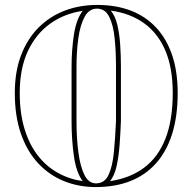

<svg xmlns="http://www.w3.org/2000/svg" viewBox="-20 -743 780 778"><path d="M368 15Q299 15 239.5 -9Q180 -33 135 -81Q90 -129 65 -200.5Q40 -272 40 -366Q40 -453 65.5 -519.5Q91 -586 136.5 -631.5Q182 -677 242.5 -700Q303 -723 374 -723Q450 -723 510 -700Q570 -677 612.5 -631.5Q655 -586 677.5 -519.5Q700 -453 700 -366Q700 -272 677.5 -200.5Q655 -129 612 -81Q569 -33 507.5 -9Q446 15 368 15ZM315 -9Q289 -44 279.5 -110Q270 -176 270 -252V-472Q270 -540 279.5 -602.5Q289 -665 315 -699Q240 -688 182.5 -646.5Q125 -605 92.5 -535Q60 -465 60 -366Q60 -285 79 -222Q98 -159 132 -114.5Q166 -70 213 -43.5Q260 -17 315 -9ZM369 0Q404 0 420 -34.5Q436 -69 441.5 -126.5Q447 -184 450 -252V-472Q450 -535 444.5 -588.5Q439 -642 422.5 -675Q406 -708 373 -708Q341 -708 323 -675Q305 -642 297.5 -588.5Q290 -535 290 -472V-252Q290 -184 297.5 -126.5Q305 -69 322 -34.5Q339 0 369 0ZM426 -9Q507 -21 564 -63.5Q621 -106 650.5 -181.5Q680 -257 680 -366Q680 -467 650.5 -537Q621 -607 565 -648Q509 -689 429 -700Q447 -678 455.5 -642Q464 -606 467 -562Q470 -518 470 -472V-252Q468 -202 464.5 -155Q461 -108 452.5 -70Q444 -32 426 -9Z"/></svg>

Font: Kalnia Glaze Thin
Style: Bold
Weight: 700
Version: Version 1.110